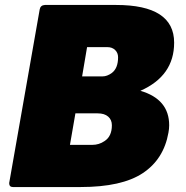

<svg xmlns="http://www.w3.org/2000/svg" viewBox="-20 -754 750 774"><path d="M305 0H32Q17 0 17 -16L140 -716Q143 -733 161 -734H448Q682 -734 682 -582Q682 -448 546 -388Q662 -354 662 -249Q662 -235 659 -219Q640 -112 555.5 -56Q471 0 305 0ZM393 -446Q412 -446 431 -460Q456 -479 456 -523Q456 -541 444 -552.5Q432 -564 413 -564H331L311 -446ZM352 -170Q379 -170 401 -185Q431 -204 431 -249Q431 -271 416 -284Q401 -297 374 -297H284L262 -170Z"/></svg>

Font: YamahaIndonesia935. App Black
Style: Italic
Weight: 900
Italic angle: -10°
Designer: Dalton Maag Ltd
Foundry: Dalton Maag Ltd
Version: Version 1.002; January 01, 2024; Regular/Italic